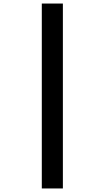

<svg xmlns="http://www.w3.org/2000/svg" viewBox="-20 -820 591 1084"><path d="M216 244V-800H335V244Z"/></svg>

Font: Noto Sans Tamil ExtraCondensed ExtraBold
Style: Regular
Weight: 800
Width: 2
Designer: Jelle Bosma - Monotype Design Team
Foundry: Monotype Imaging Inc.
Version: Version 2.004; ttfautohint (v1.8.4.7-5d5b)